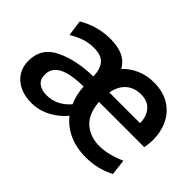

<svg xmlns="http://www.w3.org/2000/svg" viewBox="-95 -732 972 972"><g transform="rotate(45 390.5 -246.5)"><path d="M747 -236H423Q429 -155 473 -117Q517 -79 582 -79Q644 -79 721 -113L731 -28Q660 10 573 10Q505 10 453 -14Q401 -38 367 -81Q334 -40 285.5 -15Q237 10 185 10Q112 10 67.5 -28.5Q23 -67 23 -131Q23 -224 108 -264.5Q193 -305 312 -307Q310 -360 287 -386Q264 -412 211 -412Q179 -412 147.5 -402.5Q116 -393 78 -370L66 -455Q103 -478 147.5 -490.5Q192 -503 239 -503Q293 -503 328.5 -486.5Q364 -470 385 -434Q416 -467 458.5 -485Q501 -503 551 -503Q615 -503 660.5 -475.5Q706 -448 729.5 -400Q753 -352 753 -292Q753 -266 747 -236ZM646 -307Q646 -354 620.5 -384Q595 -414 547 -414Q499 -414 467.5 -386.5Q436 -359 426 -307ZM337 -133Q316 -179 313 -236Q219 -235 175 -211Q131 -187 131 -140Q131 -106 153 -89Q175 -72 212 -72Q284 -72 337 -133Z"/></g></svg>

Font: Cabin Medium
Style: Regular
Weight: 500
Designer: Pablo Impallari
Foundry: Pablo Impallari. http://www.impallari.com Igino Marini. http://www.ikern.com
Version: Version 2.200